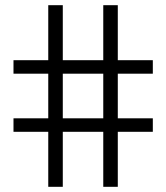

<svg xmlns="http://www.w3.org/2000/svg" viewBox="-20 -720 641 740"><path d="M166 0V-212H32V-264H166V-436H32V-488H166V-700H222V-488H378V-700H434V-488H569V-436H434V-264H569V-212H434V0H378V-212H222V0ZM378 -264V-436H222V-264Z"/></svg>

Font: Space Grotesk Frontify Light
Style: Regular
Weight: 300
Designer: Florian Karsten
Version: Version 2.000